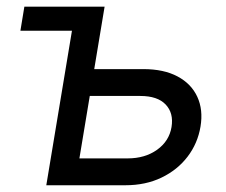

<svg xmlns="http://www.w3.org/2000/svg" viewBox="-20 -549 671 569"><path d="M40.5 -458 52.2 -529.3H243.7L231.9 -458ZM247.6 -344.2H404.8Q465.3 -344.2 506.1 -322.5Q546.9 -300.8 564.7 -262.2Q582.5 -223.6 574.2 -173.8Q565.9 -124 535.9 -84.7Q505.9 -45.4 458.7 -22.7Q411.6 0 351.6 0H117.2L205.1 -529.3H290L215.3 -79.6H358.4Q409.7 -79.6 445.6 -105.2Q481.4 -130.9 488.3 -172.4Q495.1 -213.9 470.9 -239.3Q446.8 -264.6 396 -264.6H234.4Z"/></svg>

Font: Inter 24pt
Style: Italic
Weight: 400
Italic angle: -9.3988°
Designer: Rasmus Andersson
Foundry: rsms
Version: Version 4.001;git-66647c0bb